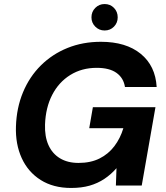

<svg xmlns="http://www.w3.org/2000/svg" viewBox="-20 -919 823 951"><path d="M332 12Q244 12 181.5 -27.5Q119 -67 87.5 -136Q56 -205 59 -293Q62 -385 94 -462Q126 -539 182.5 -595Q239 -651 314.5 -681.5Q390 -712 480 -712Q604 -712 677 -652.5Q750 -593 756 -488H599Q592 -533 557 -558Q522 -583 459 -583Q385 -583 328 -547.5Q271 -512 238.5 -449Q206 -386 203 -302Q201 -243 220 -200.5Q239 -158 277 -135Q315 -112 369 -112Q429 -112 473 -134Q517 -156 546.5 -195Q576 -234 591 -284H422L440 -388H750L682 0H554L557 -86Q530 -55 497 -33Q464 -11 424 0.5Q384 12 332 12ZM498 -768Q471 -768 452 -787Q433 -806 433 -833Q433 -861 452 -880Q471 -899 498 -899Q526 -899 544.5 -880Q563 -861 563 -833Q563 -806 544.5 -787Q526 -768 498 -768Z"/></svg>

Font: DM Sans 17pt ExtraBold
Style: Italic
Weight: 800
Italic angle: -10°
Version: Version 4.004;gftools[0.9.30]